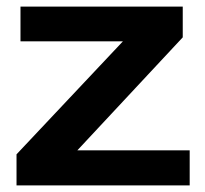

<svg xmlns="http://www.w3.org/2000/svg" viewBox="-20 -561 620 581"><path d="M30 0V-94L352 -436H42V-541H533V-448L214 -106H554V0Z"/></svg>

Font: Georama SemiExpanded SemiBold
Style: Regular
Weight: 600
Width: 6
Designer: Jean-Baptiste Levee
Foundry: Production Type
Version: Version 1.001